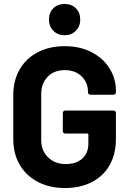

<svg xmlns="http://www.w3.org/2000/svg" viewBox="-20 -941 652 969"><path d="M47 -238V-462Q47 -535 79.5 -591Q112 -647 171 -677.5Q230 -708 307 -708Q383 -708 441.5 -678Q500 -648 532.5 -596.5Q565 -545 565 -482V-475Q565 -470 561.5 -466.5Q558 -463 553 -463H436Q431 -463 427.5 -466.5Q424 -470 424 -475V-478Q424 -524 392 -555.5Q360 -587 307 -587Q253 -587 220.5 -553.5Q188 -520 188 -466V-234Q188 -180 223 -146.5Q258 -113 312 -113Q364 -113 395 -140.5Q426 -168 426 -217V-262Q426 -267 421 -267H309Q304 -267 300.5 -270.5Q297 -274 297 -279V-371Q297 -376 300.5 -379.5Q304 -383 309 -383H553Q558 -383 561.5 -379.5Q565 -376 565 -371V-239Q565 -163 533 -107Q501 -51 442.5 -21.5Q384 8 307 8Q230 8 171 -23Q112 -54 79.5 -109.5Q47 -165 47 -238ZM227 -842Q227 -877 249 -899Q271 -921 306 -921Q341 -921 363 -899Q385 -877 385 -842Q385 -808 362.5 -785.5Q340 -763 306 -763Q272 -763 249.5 -785.5Q227 -808 227 -842Z"/></svg>

Font: UMi
Style: Bold
Weight: 700
Designer: Peter Middis
Foundry: We Are UMi
Version: Version 1.0